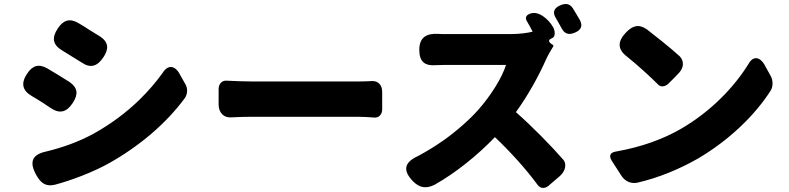

<svg xmlns="http://www.w3.org/2000/svg" viewBox="-20 -874 3910 952"><path d="M338 -593C354 -583 370 -573 385 -564C429 -534 462 -545 492 -589C521 -632 519 -665 475 -694C459 -704 443 -714 426 -724C407 -737 387 -749 368 -760C325 -785 293 -774 266 -732C236 -687 241 -652 288 -624C305 -614 321 -604 338 -593ZM670 -378C604 -314 527 -257 442 -210C366 -169 288 -142 210 -123C138 -108 124 -70 160 -6C183 35 207 52 252 42C335 20 443 -21 523 -66C673 -151 803 -261 896 -387C910 -406 912 -435 899 -457L874 -501L871 -507C846 -552 811 -553 786 -512C753 -466 714 -421 670 -378ZM274 -499C255 -511 235 -523 216 -534C173 -559 141 -550 114 -508C83 -461 90 -425 139 -397C154 -388 170 -379 185 -369C201 -359 217 -348 232 -338C277 -308 311 -318 341 -364C369 -407 366 -439 324 -468C308 -478 291 -489 274 -499Z M1875 -382V-419C1875 -454 1853 -474 1824 -472C1802 -471 1777 -470 1754 -470C1658 -470 1374 -470 1234 -470C1198 -470 1144 -472 1102 -474C1081 -475 1064 -459 1064 -432V-382V-356C1064 -315 1090 -290 1124 -292C1160 -294 1200 -295 1234 -295C1373 -295 1657 -295 1754 -295C1780 -295 1812 -293 1838 -291C1858 -290 1875 -306 1875 -332Z M2842 -797C2835 -809 2828 -821 2821 -832C2806 -855 2787 -859 2761 -849C2727 -835 2717 -814 2737 -783C2741 -776 2745 -769 2749 -762C2754 -753 2759 -744 2764 -735C2779 -706 2800 -699 2830 -712C2861 -725 2871 -745 2855 -775C2851 -782 2846 -790 2842 -797ZM2179 -178C2139 -150 2097 -124 2054 -101C1985 -70 1975 -30 2027 24C2060 58 2093 63 2135 42C2243 -19 2347 -104 2434 -194C2513 -119 2587 -37 2646 43C2659 61 2681 63 2700 47L2736 16L2757 -2C2786 -28 2789 -63 2774 -81C2713 -151 2617 -249 2538 -318C2602 -406 2654 -504 2686 -576C2696 -599 2715 -631 2724 -645C2725 -646 2724 -649 2722 -651L2713 -657C2698 -668 2699 -677 2716 -684L2718 -685C2736 -693 2732 -723 2722 -740C2700 -779 2649 -823 2608 -806L2605 -805C2588 -798 2583 -784 2592 -770C2602 -753 2612 -735 2621 -717C2598 -711 2556 -705 2512 -705C2465 -705 2243 -705 2184 -705C2176 -705 2166 -705 2155 -706C2094 -710 2059 -688 2059 -627C2059 -569 2085 -546 2143 -551C2157 -551 2171 -552 2184 -552C2231 -552 2445 -552 2489 -552C2469 -489 2416 -403 2352 -330C2309 -282 2248 -227 2179 -178Z M3265 -667C3239 -688 3212 -709 3188 -728C3148 -756 3117 -748 3083 -712C3042 -669 3041 -630 3088 -594C3143 -550 3204 -494 3245 -453C3256 -442 3278 -443 3295 -460L3328 -493L3346 -512C3372 -539 3372 -573 3350 -595C3325 -618 3295 -643 3265 -667ZM3039 -37 3063 0C3080 25 3109 38 3139 32C3246 8 3354 -38 3441 -88C3591 -176 3721 -299 3802 -426C3813 -445 3814 -475 3801 -498L3776 -543L3773 -549C3747 -596 3713 -596 3692 -558C3619 -440 3503 -320 3356 -235C3270 -185 3161 -145 3036 -123C3006 -119 2998 -102 3012 -79Z"/></svg>

Font: GenSenRounded2 TW H
Style: Regular
Weight: 900
Version: Version 2.100;PS 2.1;hotconv 16.6.51;makeotf.lib2.5.65220 DE